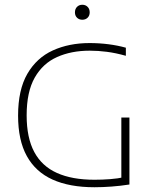

<svg xmlns="http://www.w3.org/2000/svg" viewBox="-20 -783 656 807"><path d="M377 4Q272.5 4 201 -28.2Q129.5 -60.5 92.8 -127Q56 -193.5 56 -297Q56 -405.5 95 -472.8Q134 -540 202 -571Q270 -602 356.5 -602Q397.5 -602 436.2 -597Q475 -592 509 -582.5V-548.5Q466 -560.5 429.5 -565.2Q393 -570 357 -570Q279.5 -570 219.8 -543.2Q160 -516.5 126 -456.8Q92 -397 92 -298Q92 -204 124 -144.2Q156 -84.5 219.5 -56Q283 -27.5 377 -27.5Q409.5 -27.5 442.5 -30Q475.5 -32.5 502.5 -38.5L490 -21.5V-289H524V-7.5Q485.5 -1.5 448.5 1.2Q411.5 4 377 4ZM326 -700Q312.5 -700 303.8 -708.5Q295 -717 295 -731Q295 -745.5 303.8 -754.2Q312.5 -763 326 -763Q339.5 -763 348.2 -754.2Q357 -745.5 357 -731Q357 -717 348.2 -708.5Q339.5 -700 326 -700Z"/></svg>

Font: Encode Sans SC SemiExpanded Thin
Style: Regular
Weight: 250
Width: 6
Designer: Multiple Designers
Foundry: Impallari Type
Version: Version 3.002